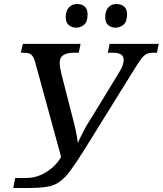

<svg xmlns="http://www.w3.org/2000/svg" viewBox="-20 -933 812 958"><path d="M46 5 56 -45H111Q148 -45 181 -59Q214 -73 241 -96.5Q268 -120 285 -150L157 -617Q152 -637 145.5 -648.5Q139 -660 128 -665Q117 -670 97 -670H84L94 -714H382L373 -670H347Q316 -670 297 -658.5Q278 -647 278 -621Q278 -608 280.5 -593Q283 -578 286 -566L341 -351Q350 -318 358 -281.5Q366 -245 368 -220Q378 -241 387 -259.5Q396 -278 407.5 -298.5Q419 -319 436 -345L578 -578Q589 -596 593 -610Q597 -624 597 -634Q597 -653 583.5 -661.5Q570 -670 541 -670H518L527 -714H772L763 -670H744Q725 -670 711.5 -663.5Q698 -657 685.5 -640.5Q673 -624 653 -592L399 -183Q359 -119 331.5 -82Q304 -45 277.5 -26Q251 -7 214.5 -1Q178 5 119 5ZM557 -795Q534 -795 519.5 -808Q505 -821 505 -847Q505 -878 520 -895.5Q535 -913 561 -913Q584 -913 599 -900.5Q614 -888 614 -861Q614 -824 596 -809.5Q578 -795 557 -795ZM361 -795Q338 -795 323 -808Q308 -821 308 -847Q308 -878 323.5 -895.5Q339 -913 365 -913Q388 -913 402.5 -900.5Q417 -888 417 -861Q417 -824 399.5 -809.5Q382 -795 361 -795Z"/></svg>

Font: ET Text
Style: Italic
Weight: 470
Italic angle: -12°
Designer: Monotype Design Team
Foundry: Monotype Imaging Inc.
Version: Version 2.009